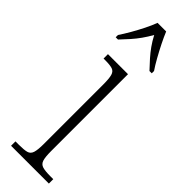

<svg xmlns="http://www.w3.org/2000/svg" viewBox="-263 -769 772 772"><g transform="rotate(45 123.0 -383.0)"><path d="M23 0V-25H42Q72 -25 86.5 -29Q101 -33 106 -49Q111 -65 111 -98V-436Q111 -470 106.5 -486Q102 -502 88.5 -506.5Q75 -511 48 -511H38V-536H152V-99Q152 -65 157 -49.5Q162 -34 177 -29.5Q192 -25 222 -25H238V0ZM12 -619Q25 -638 40 -664Q55 -690 68.5 -717Q82 -744 90 -766H139Q148 -744 161.5 -717Q175 -690 189.5 -664Q204 -638 217 -619V-606H204Q185 -626 169.5 -643.5Q154 -661 140.5 -680Q127 -699 115 -722Q102 -699 88.5 -680Q75 -661 59.5 -643.5Q44 -626 25 -606H12Z"/></g></svg>

Font: Noto Serif Khmer Condensed ExtraLight
Style: Regular
Weight: 250
Width: 3
Designer: Danh Hong and the Monotype Design Team
Foundry: Monotype Imaging Inc.
Version: Version 2.004